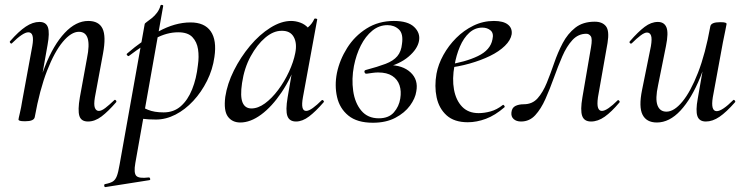

<svg xmlns="http://www.w3.org/2000/svg" viewBox="-20 -484 3023 779"><path d="M337 9Q309 9 302 -14Q295 -37 304 -89L333 -248Q355 -355 300 -355Q269 -355 235 -314.5Q201 -274 171 -197Q141 -120 121 -9L107 -10Q128 -127 162.5 -214.5Q197 -302 242.5 -350.5Q288 -399 338 -399Q381 -399 396 -368Q411 -337 398 -267L365 -89Q360 -59 365 -46.5Q370 -34 381 -34Q392 -34 407.5 -46Q423 -58 443 -77Q446 -81 450 -77Q454 -73 451 -69Q419 -32 392 -11.5Q365 9 337 9ZM82 8Q66 8 60.5 6Q55 4 55 1Q55 -2 60.5 -25Q66 -48 70 -74L111 -297Q121 -353 95 -353Q84 -353 67 -341.5Q50 -330 29 -309Q26 -305 22 -309.5Q18 -314 21 -317Q56 -357 84.5 -376Q113 -395 140 -395Q167 -395 174.5 -373Q182 -351 173 -302L121 -9Q118 8 82 8Z M408 275Q404 276 403 270Q402 264 406 263Q427 259 437.5 252.5Q448 246 454 230.5Q460 215 465 185L567 -386Q567 -389 575.5 -395Q584 -401 596 -410.5Q608 -420 617.5 -433Q627 -446 631 -461Q632 -465 637.5 -464Q643 -463 642 -459L529 178Q522 218 533 229.5Q544 241 583 236Q587 235 589 240.5Q591 246 586 247ZM613 1Q580 1 559.5 -2Q539 -5 525 -8L535 -63Q555 -49 580.5 -38.5Q606 -28 644 -28Q685 -28 713.5 -53Q742 -78 759.5 -121.5Q777 -165 783 -220Q788 -254 783.5 -284Q779 -314 760.5 -333.5Q742 -353 703 -353Q657 -353 610.5 -328Q564 -303 503 -257Q500 -255 496 -259.5Q492 -264 496 -267Q557 -320 623.5 -356.5Q690 -393 753 -393Q810 -393 835 -357Q860 -321 850 -253Q843 -202 820 -156Q797 -110 764 -74.5Q731 -39 692 -19Q653 1 613 1Z M955 13Q922 13 904.5 -11Q887 -35 894 -91Q902 -144 929 -198Q956 -252 994.5 -298Q1033 -344 1077 -371.5Q1121 -399 1161 -399Q1180 -399 1199 -392Q1218 -385 1231.5 -369.5Q1245 -354 1247 -328L1199 -357Q1213 -359 1230 -373.5Q1247 -388 1255 -407Q1257 -410 1262.5 -408.5Q1268 -407 1267 -405L1209 -89Q1199 -34 1222 -34Q1233 -34 1249.5 -46Q1266 -58 1285 -77Q1288 -80 1292 -76Q1296 -72 1293 -69Q1261 -32 1234 -11.5Q1207 9 1181 9Q1154 9 1146 -13.5Q1138 -36 1147 -89L1171 -229L1189 -246Q1162 -168 1122.5 -109.5Q1083 -51 1039.5 -19Q996 13 955 13ZM1000 -44Q1027 -44 1055 -64.5Q1083 -85 1108.5 -119Q1134 -153 1152.5 -193Q1171 -233 1178 -269Q1186 -309 1171.5 -334.5Q1157 -360 1122 -359Q1089 -359 1056 -331Q1023 -303 997 -255.5Q971 -208 962 -147Q954 -93 964 -68.5Q974 -44 1000 -44Z M1493 14Q1429 14 1393.5 -15Q1358 -44 1347.5 -90.5Q1337 -137 1347 -188Q1358 -241 1388.5 -289.5Q1419 -338 1467.5 -368.5Q1516 -399 1578 -399Q1635 -399 1660.5 -374.5Q1686 -350 1680 -318Q1674 -285 1637.5 -254Q1601 -223 1541 -209L1556 -220Q1614 -220 1646 -190Q1678 -160 1669 -113Q1665 -85 1643.5 -55.5Q1622 -26 1584 -6Q1546 14 1493 14ZM1517 -4Q1557 -4 1578 -28Q1599 -52 1604 -84Q1609 -114 1601 -138Q1593 -162 1571.5 -176Q1550 -190 1514 -190Q1504 -190 1493 -188.5Q1482 -187 1468 -185Q1461 -184 1459 -191Q1457 -198 1464 -200Q1513 -213 1544.5 -225Q1576 -237 1592 -256Q1608 -275 1611 -306Q1617 -347 1598.5 -364.5Q1580 -382 1552 -382Q1518 -382 1490.5 -359.5Q1463 -337 1444 -299.5Q1425 -262 1416 -216Q1406 -164 1413 -115Q1420 -66 1446 -35Q1472 -4 1517 -4Z M1878 12Q1823 12 1792 -16Q1761 -44 1751.5 -89Q1742 -134 1751 -185Q1758 -223 1779 -261Q1800 -299 1831 -330Q1862 -361 1901 -380Q1940 -399 1984 -399Q2022 -399 2040.5 -384.5Q2059 -370 2056 -345Q2052 -321 2028.5 -298Q2005 -275 1968 -257Q1931 -239 1885 -226Q1839 -213 1791 -208L1793 -221Q1868 -232 1919 -256.5Q1970 -281 1978 -324Q1984 -349 1970.5 -360.5Q1957 -372 1937 -372Q1907 -372 1884 -351Q1861 -330 1846 -295Q1831 -260 1824 -218Q1814 -164 1822 -120.5Q1830 -77 1855 -51Q1880 -25 1922 -25Q1945 -25 1970.5 -32Q1996 -39 2020 -58Q2022 -60 2025.5 -56Q2029 -52 2027 -49Q1989 -16 1951.5 -2Q1914 12 1878 12Z M2094 9Q2075 9 2064 -1Q2053 -11 2055 -28Q2057 -47 2071 -54Q2085 -61 2105 -61Q2140 -61 2161.5 -85.5Q2183 -110 2198.5 -148Q2214 -186 2228.5 -228.5Q2243 -271 2263 -309Q2283 -347 2314 -371.5Q2345 -396 2393 -396Q2424 -396 2438.5 -377.5Q2453 -359 2445 -310L2406 -89Q2402 -59 2406.5 -46.5Q2411 -34 2422 -34Q2433 -34 2449.5 -45.5Q2466 -57 2485 -76Q2488 -80 2492 -75.5Q2496 -71 2493 -68Q2461 -30 2433.5 -10.5Q2406 9 2378 9Q2350 9 2342 -14Q2334 -37 2343 -89L2378 -293Q2384 -327 2377 -337Q2370 -347 2359 -347Q2326 -347 2302.5 -321.5Q2279 -296 2261.5 -255.5Q2244 -215 2227.5 -169Q2211 -123 2193 -82.5Q2175 -42 2151.5 -16.5Q2128 9 2094 9Z M2645 13Q2603 13 2587 -18.5Q2571 -50 2585 -119L2621 -297Q2626 -327 2621.5 -339.5Q2617 -352 2605 -352Q2595 -352 2579 -340Q2563 -328 2544 -309Q2540 -305 2536 -309Q2532 -313 2536 -317Q2569 -355 2595.5 -375Q2622 -395 2649 -395Q2675 -395 2684 -373Q2693 -351 2682 -297L2650 -138Q2638 -83 2647.5 -57Q2657 -31 2684 -31Q2715 -31 2748.5 -71.5Q2782 -112 2812 -189Q2842 -266 2862 -377L2876 -376Q2857 -259 2821.5 -171.5Q2786 -84 2741 -35.5Q2696 13 2645 13ZM2844 9Q2817 9 2809.5 -13Q2802 -35 2811 -84L2862 -377Q2865 -394 2902 -394Q2918 -394 2923 -392Q2928 -390 2928 -387Q2928 -384 2923 -361Q2918 -338 2913 -312L2872 -89Q2863 -33 2888 -33Q2899 -33 2916 -44.5Q2933 -56 2954 -77Q2957 -81 2961 -76.5Q2965 -72 2962 -69Q2927 -29 2899 -10Q2871 9 2844 9Z"/></svg>

Font: Cormorant Medium
Style: Italic
Weight: 500
Italic angle: -10°
Designer: Christian Thalmann (Catharsis Fonts)
Foundry: Catharsis Fonts
Version: Version 4.000